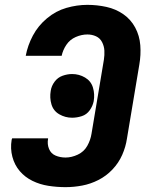

<svg xmlns="http://www.w3.org/2000/svg" viewBox="-20 -763 616 791"><path d="M250 8Q284 8 318.5 1.5Q353 -5 385.5 -21.5Q418 -38 443.5 -65Q469 -92 483.5 -125Q498 -158 503 -192L554 -497Q561 -537 558 -576.5Q555 -616 537 -649.5Q519 -683 488 -704.5Q457 -726 418.5 -734.5Q380 -743 340 -743Q297 -743 253.5 -730.5Q210 -718 173.5 -687.5Q137 -657 115.5 -616.5Q94 -576 86 -533H234Q239 -557 253.5 -578.5Q268 -600 292 -610.5Q316 -621 340 -621Q359 -621 375.5 -613.5Q392 -606 400.5 -589.5Q409 -573 410 -554.5Q411 -536 408 -517L357 -212Q353 -186 339.5 -162Q326 -138 300.5 -126Q275 -114 250 -114Q228 -114 209 -122Q190 -130 182 -149.5Q174 -169 178 -191V-193H30Q29 -190 28 -187Q22 -151 31 -117Q40 -83 61.5 -58Q83 -33 113.5 -18Q144 -3 179 2.5Q214 8 250 8ZM277 -278Q297 -278 317 -284.5Q337 -291 349.5 -308.5Q362 -326 366 -346Q371 -375 363 -402Q355 -429 330.5 -443.5Q306 -458 277 -458Q258 -458 238 -451Q218 -444 205 -426.5Q192 -409 189 -389Q184 -360 192 -333Q200 -306 224.5 -292Q249 -278 277 -278Z"/></svg>

Font: Iosevka Sparkle Heavy Oblique
Style: Regular
Weight: 900
Italic angle: -9°
Designer: Belleve Invis
Foundry: Belleve Invis
Version: Version 4.5.0; ttfautohint (v1.8.3)